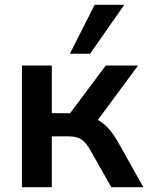

<svg xmlns="http://www.w3.org/2000/svg" viewBox="-20 -777 615 797"><path d="M71 0V-505H195V-307H271L419 -505H553L367 -253L340 -292Q368 -289 389.5 -277Q411 -265 430.5 -243.5Q450 -222 469 -189L575 0H442L356 -152Q343 -175 330 -188Q317 -201 301 -206Q285 -211 262 -211H195V0ZM270 -554 373 -757H496L354 -554Z"/></svg>

Font: Mulish ExtraLight
Style: Regular
Weight: 200
Designer: Vernon Adams
Foundry: Vernon Adams
Version: Version 3.603